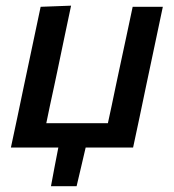

<svg xmlns="http://www.w3.org/2000/svg" viewBox="-20 -521 614 678"><path d="M18.5 0Q30 -54.5 41 -105.5Q51.5 -156.5 64.5 -218L75 -267.5Q90 -337.5 101 -390.5Q112 -443 123.5 -497L231 -501Q219.5 -445.5 208 -392Q196.5 -338 182 -267.5L171.5 -218Q163 -179 156.2 -147.2Q149.5 -115.5 143.5 -86H361Q367.5 -115.5 374.2 -147.2Q381 -179 389 -218L399.5 -267.5Q414.5 -337.5 425.8 -390.2Q437 -443 448.5 -497H555Q543.5 -443 532.5 -390.5Q521.5 -337.5 506.5 -267.5L496 -218Q483 -156.5 472.5 -105.5Q461.5 -54.5 450 0H282.5Q274.5 34.5 266.5 68.5Q258.5 102 250.5 136.5H160Q166 102.5 172.8 68Q179.5 33.5 186 0Z"/></svg>

Font: Heraclito Medium
Style: Italic
Weight: 500
Italic angle: -12°
Designer: Kostas Bartsokas (font) & Cristiano Sobral (main changes)
Foundry: Kostas Bartsokas (font) & Cristiano Sobral (main changes)
Version: Version 1.00;July 8, 2020;FontCreator 13.0.0.2655 64-bit